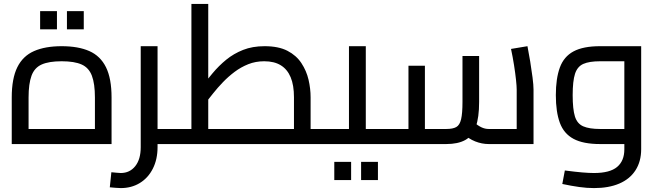

<svg xmlns="http://www.w3.org/2000/svg" viewBox="-20 -736 3370 981"><path d="M40 0V-238Q40 -335 68.5 -392.5Q97 -450 154 -475Q211 -500 295 -500Q380 -500 436.5 -475Q493 -450 521.5 -392.5Q550 -335 550 -238V0ZM126 -40 82 -77H508L465 -40V-238Q465 -308 449.5 -349Q434 -390 397 -406.5Q360 -423 295 -423Q230 -423 193 -406.5Q156 -390 141 -349Q126 -308 126 -238ZM185 -586V-679H271V-586ZM322 -586V-679H408V-586Z M764 0V-77H892V0ZM597 225Q584 225 569.5 223.5Q555 222 541 221L549 144Q563 145 575.5 146.5Q588 148 597 148Q643 148 671 113Q699 78 699 16V-500H785V16Q785 78 761 125.5Q737 173 694.5 199Q652 225 597 225ZM892 0V-77Q898 -77 902 -74.5Q906 -72 908 -67Q910 -62 911 -55Q912 -48 912 -39Q912 -30 911 -22.5Q910 -15 908 -10Q906 -5 902 -2.5Q898 0 892 0Z M1541 0V-77H1648V0ZM892 0V-77H1560L1482 -8V-239Q1482 -301 1465 -341.5Q1448 -382 1414.5 -402.5Q1381 -423 1330 -423Q1286 -423 1248.5 -408Q1211 -393 1179 -369Q1147 -345 1119.5 -316.5Q1092 -288 1069 -259Q1046 -230 1027 -206L1001 -281Q1033 -322 1065.5 -361Q1098 -400 1136 -431Q1174 -462 1222 -481Q1270 -500 1332 -500Q1403 -500 1448.5 -476.5Q1494 -453 1520 -413.5Q1546 -374 1556.5 -328.5Q1567 -283 1567 -239V0ZM958 -77V-716H1044V-77ZM892 0Q886 0 882 -2.5Q878 -5 876 -10Q874 -15 873 -22.5Q872 -30 872 -39Q872 -51 873.5 -59Q875 -67 879.5 -72Q884 -77 892 -77ZM1648 0V-77Q1654 -77 1658 -74.5Q1662 -72 1664 -67Q1666 -62 1667 -55Q1668 -48 1668 -39Q1668 -30 1667 -22.5Q1666 -15 1664 -10Q1662 -5 1658 -2.5Q1654 0 1648 0Z M1849 0V-77H1959V0ZM1959 0V-77Q1965 -77 1969 -74.5Q1973 -72 1975 -67Q1977 -62 1978 -55Q1979 -48 1979 -39Q1979 -30 1978 -22.5Q1977 -15 1975 -10Q1973 -5 1969 -2.5Q1965 0 1959 0ZM1648 0V-77H1805L1763 -43V-500H1849V0ZM1648 0Q1642 0 1638 -2.5Q1634 -5 1632 -10Q1630 -15 1629 -22.5Q1628 -30 1628 -39Q1628 -51 1629.5 -59Q1631 -67 1635.5 -72Q1640 -77 1648 -77ZM1688 184V91H1774V184ZM1825 184V91H1911V184Z M2477 0Q2442 0 2408 -13.5Q2374 -27 2344 -55L2399 -113Q2422 -94 2440 -85.5Q2458 -77 2477 -77H2656L2620 -41V-278Q2620 -295 2616.5 -328Q2613 -361 2606.5 -402.5Q2600 -444 2591 -486L2675 -500Q2682 -465 2689 -422Q2696 -379 2701 -340Q2706 -301 2706 -278V0ZM1942 0V-77H2088L2067 -56V-400H2151V0ZM2151 0V-77H2260Q2294 -77 2311.5 -87Q2329 -97 2336 -127Q2343 -157 2343 -215V-450H2428V-215Q2428 -136 2411 -88.5Q2394 -41 2357 -20.5Q2320 0 2260 0ZM1942 0Q1936 0 1932 -2.5Q1928 -5 1926 -10Q1924 -15 1923 -22.5Q1922 -30 1922 -39Q1922 -51 1923.5 -59Q1925 -67 1929.5 -72Q1934 -77 1942 -77Z M3015 225Q2979 225 2939.5 219.5Q2900 214 2853 204L2866 135Q2919 142 2954.5 145Q2990 148 3015 148Q3096 148 3133 117Q3170 86 3170 27V-449L3209 -423H3046Q2991 -423 2960.5 -409.5Q2930 -396 2918 -359Q2906 -322 2906 -250Q2906 -178 2917.5 -141Q2929 -104 2960 -90.5Q2991 -77 3046 -77H3170V0H3046Q2960 0 2910.5 -26.5Q2861 -53 2840.5 -108.5Q2820 -164 2820 -250Q2820 -335 2840.5 -391Q2861 -447 2910.5 -473.5Q2960 -500 3046 -500H3256V26Q3256 89 3227 134Q3198 179 3144 202Q3090 225 3015 225Z"/></svg>

Font: Cairo Play Medium
Style: Regular
Weight: 500
Version: Version 3.119